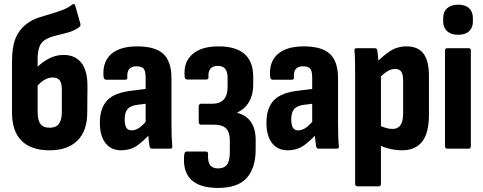

<svg xmlns="http://www.w3.org/2000/svg" viewBox="-20 -731 2377 944"><path d="M224 8Q133 8 86 -39Q39 -86 39 -178V-427Q39 -505 59.5 -549.5Q80 -594 123 -622Q144 -636 171.5 -645Q199 -654 228.5 -662.5Q258 -671 286.5 -681.5Q315 -692 336 -709Q341 -712 345 -710.5Q349 -709 350 -703L375 -615Q376 -610 375.5 -605.5Q375 -601 371 -599Q348 -581 318.5 -572.5Q289 -564 260.5 -557.5Q232 -551 210 -540Q184 -527 174.5 -502.5Q165 -478 165 -442V-182Q165 -140 179 -121.5Q193 -103 224 -103Q255 -103 269.5 -122Q284 -141 284 -181V-290Q284 -323 273 -336.5Q262 -350 239 -350Q217 -350 195.5 -336.5Q174 -323 156 -299L155 -393Q182 -422 217.5 -441.5Q253 -461 292 -461Q348 -461 379 -423.5Q410 -386 410 -308L409 -178Q409 -87 360.5 -39.5Q312 8 224 8Z M727 0Q718 0 715 -12Q713 -25 710.5 -49.5Q708 -74 707 -95L696 -120V-349Q696 -381 686.5 -393Q677 -405 651 -405Q602 -405 606 -351Q608 -339 595 -339H502Q491 -339 489 -354Q483 -426 526 -464.5Q569 -503 655 -503Q743 -503 783 -466Q823 -429 823 -346V-127Q823 -87 824 -60Q825 -33 827 -13Q829 0 817 0ZM576 8Q526 8 498.5 -27.5Q471 -63 471 -127Q471 -200 508 -238.5Q545 -277 635 -286L707 -295L706 -222L658 -216Q622 -212 607.5 -195Q593 -178 593 -144Q593 -117 601 -103.5Q609 -90 627 -90Q647 -90 666.5 -104Q686 -118 713 -152L722 -78Q684 -35 651.5 -13.5Q619 8 576 8Z M1052 193Q961 193 919 151.5Q877 110 886 28Q888 14 897 14H991Q1004 14 1003 27Q1001 63 1012.5 80Q1024 97 1052 97Q1082 97 1096 78.5Q1110 60 1110 17V-41Q1110 -80 1092 -99Q1074 -118 1031 -118H968Q964 -118 960.5 -121.5Q957 -125 957 -130V-209Q957 -214 960.5 -217.5Q964 -221 968 -221H1024Q1062 -221 1080.5 -242Q1099 -263 1099 -304V-345Q1099 -378 1087.5 -392.5Q1076 -407 1050 -407Q1025 -407 1014 -392.5Q1003 -378 1005 -352Q1006 -347 1003 -343.5Q1000 -340 995 -340H900Q889 -340 888 -354Q881 -424 925 -463.5Q969 -503 1054 -503Q1140 -503 1182.5 -465.5Q1225 -428 1225 -353V-313Q1225 -266 1204.5 -230.5Q1184 -195 1147 -178V-176Q1191 -165 1214 -131Q1237 -97 1237 -45V3Q1237 95 1193 144Q1149 193 1052 193Z M1546 0Q1537 0 1534 -12Q1532 -25 1529.5 -49.5Q1527 -74 1526 -95L1515 -120V-349Q1515 -381 1505.5 -393Q1496 -405 1470 -405Q1421 -405 1425 -351Q1427 -339 1414 -339H1321Q1310 -339 1308 -354Q1302 -426 1345 -464.5Q1388 -503 1474 -503Q1562 -503 1602 -466Q1642 -429 1642 -346V-127Q1642 -87 1643 -60Q1644 -33 1646 -13Q1648 0 1636 0ZM1395 8Q1345 8 1317.5 -27.5Q1290 -63 1290 -127Q1290 -200 1327 -238.5Q1364 -277 1454 -286L1526 -295L1525 -222L1477 -216Q1441 -212 1426.5 -195Q1412 -178 1412 -144Q1412 -117 1420 -103.5Q1428 -90 1446 -90Q1466 -90 1485.5 -104Q1505 -118 1532 -152L1541 -78Q1503 -35 1470.5 -13.5Q1438 8 1395 8Z M1956 8Q1928 8 1895.5 0.5Q1863 -7 1839 -21L1838 -118Q1855 -109 1874 -103Q1893 -97 1910 -97Q1936 -97 1949 -115.5Q1962 -134 1962 -174V-335Q1962 -365 1953 -378.5Q1944 -392 1922 -392Q1902 -392 1882 -379Q1862 -366 1840 -342L1825 -418Q1860 -454 1896 -478.5Q1932 -503 1979 -503Q2035 -503 2062 -467.5Q2089 -432 2089 -357V-167Q2089 -77 2055.5 -34.5Q2022 8 1956 8ZM1738 185Q1726 185 1726 173V-371Q1726 -403 1725.5 -431Q1725 -459 1723 -481Q1721 -494 1733 -494H1823Q1833 -494 1835 -484Q1837 -471 1839 -449.5Q1841 -428 1842 -410L1853 -367V173Q1853 185 1842 185Z M2180 0Q2168 0 2168 -12V-483Q2168 -494 2180 -494H2284Q2295 -494 2295 -483V-12Q2295 0 2284 0ZM2232 -560Q2198 -560 2178.5 -577.5Q2159 -595 2159 -625V-642Q2159 -673 2178.5 -690.5Q2198 -708 2232 -708Q2268 -708 2286.5 -690.5Q2305 -673 2305 -642V-625Q2305 -595 2286.5 -577.5Q2268 -560 2232 -560Z"/></svg>

Font: Sofia Sans Condensed ExtraBold
Style: Regular
Weight: 800
Designer: Botio Nikoltchev, Ani Petrova
Foundry: lettersoup
Version: Version 4.101